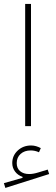

<svg xmlns="http://www.w3.org/2000/svg" viewBox="-23 -634 279 965"><path d="M182.1 110.4 172.9 131.3Q152.8 122.1 131.3 122.1Q100.1 122.1 80.6 139.6Q61 157.2 61 186Q61 211.9 78.1 226.3Q95.2 240.7 123.5 240.7Q144 240.7 168.9 232.9L216.8 218.3L224.1 240.7L3.9 310.5L-3.4 286.6L90.3 259.8V254.9Q66.9 247.1 52.7 228.3Q38.6 209.5 38.6 185.5Q38.6 148.4 65.9 122.8Q93.3 97.2 133.3 97.2Q146.5 97.2 158.7 100.8Q170.9 104.5 182.1 110.4ZM132.8 0H103.5V-614.3H132.8Z"/></svg>

Font: Estedad-FD Thin
Style: Regular
Weight: 100
Designer: Amin Abedi
Version: Version 7.3